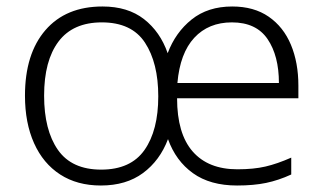

<svg xmlns="http://www.w3.org/2000/svg" viewBox="-20 -562 997 592"><path d="M696 -542Q763 -542 808.5 -510.5Q854 -479 877 -424Q900 -369 900 -298V-259H526Q526 -150 574 -95Q622 -40 712 -40Q762 -40 798.5 -48.5Q835 -57 878 -76V-24Q839 -6 800.5 2Q762 10 711 10Q628 10 575 -28Q522 -66 498 -133Q473 -67 421 -28.5Q369 10 291 10Q218 10 165.5 -24Q113 -58 85 -120.5Q57 -183 57 -267Q57 -396 120 -469Q183 -542 296 -542Q374 -542 424 -503Q474 -464 497 -398Q521 -462 571 -502Q621 -542 696 -542ZM695 -493Q623 -493 579 -445.5Q535 -398 527 -306H840Q840 -390 805 -441.5Q770 -493 695 -493ZM294 -493Q205 -493 160.5 -434Q116 -375 116 -267Q116 -161 158.5 -100Q201 -39 292 -39Q383 -39 425.5 -99.5Q468 -160 468 -265Q468 -368 427 -430.5Q386 -493 294 -493Z"/></svg>

Font: RS Noto Sans Light
Style: Regular
Weight: 300
Designer: Monotype Design Team
Foundry: Monotype Imaging Inc.
Version: Version 3.10